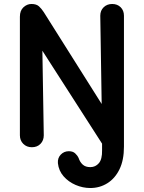

<svg xmlns="http://www.w3.org/2000/svg" viewBox="-20 -730 723 965"><path d="M140 10Q114 10 97 -7Q80 -24 80 -50V-646Q80 -677 98 -693.5Q116 -710 138 -710Q163 -710 176 -698Q189 -686 200 -669L519 -163L492 -145L484 -651Q484 -677 501 -693.5Q518 -710 544 -710Q570 -710 586.5 -693.5Q603 -677 603 -651V7Q603 75 580.5 121Q558 167 519.5 191Q481 215 434 215Q396 215 360 199.5Q324 184 299.5 156Q275 128 271 90Q269 64 285.5 47Q302 30 326 30Q346 30 357.5 40.5Q369 51 375 64Q382 85 396 97.5Q410 110 434 110Q460 110 477 90Q494 70 493 25V-8L193 -475L200 -50Q200 -24 183.5 -7Q167 10 140 10Z"/></svg>

Font: National Park SemiBold
Style: Regular
Weight: 600
Designer: Andrea Herstowski, Ben Hoepner
Version: Version 1.009